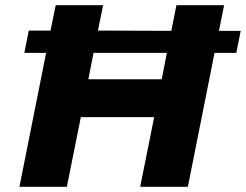

<svg xmlns="http://www.w3.org/2000/svg" viewBox="-20 -721 949 741"><path d="M909 -602 892 -517H808L705 0H521L575 -269H292L238 0H55L158 -517H74L91 -603H175L195 -701H378L358 -603L641 -602L661 -701H845L825 -602ZM604 -415 624 -517H341L321 -415Z"/></svg>

Font: Gontserrat
Style: Bold Italic
Weight: 700
Italic angle: -11.3°
Designer: Julieta Ulanovsky
Foundry: Julieta Ulanovsky
Version: Version 6.001